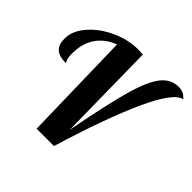

<svg xmlns="http://www.w3.org/2000/svg" viewBox="-188 -945 1126 1126"><g transform="rotate(45 375.0 -381.5)"><path d="M248 -683 264 0H408C474.7 -220 537.5 -394.7 596.5 -524C655.5 -653.3 706.7 -722 750 -730C738.7 -742.7 727.8 -751.3 717.5 -756C707.2 -760.7 694.7 -763 680 -763C636 -763 599.5 -743.8 570.5 -705.5C541.5 -667.2 514.8 -604.2 490.5 -516.5C466.2 -428.8 438 -301 406 -133L397 -748C379.7 -749.3 366.3 -750 357 -750C302.3 -750 247.7 -737.5 193 -712.5C138.3 -687.5 93.5 -654.8 58.5 -614.5C23.5 -574.2 6 -532.7 6 -490C6 -455.3 14.8 -430.5 32.5 -415.5C50.2 -400.5 77 -393 113 -393C113 -394.3 110.7 -399.8 106 -409.5C101.3 -419.2 99 -436.3 99 -461C99 -515.7 112 -561.8 138 -599.5C164 -637.2 200.7 -665 248 -683Z"/></g></svg>

Font: DonutKreme
Style: Regular
Weight: 400
Designer: Impallari Type
Foundry: Impallari Type
Version: Version 2.100